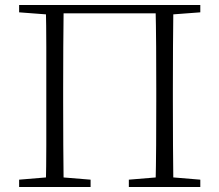

<svg xmlns="http://www.w3.org/2000/svg" viewBox="-20 -743 872 763"><path d="M162 0Q164 -83 164 -165Q164 -247 164 -341V-390Q164 -474 164 -557.5Q164 -641 162 -723H233Q232 -641 231.5 -557.5Q231 -474 231 -390V-341Q231 -247 231.5 -165Q232 -83 233 0ZM598 0Q600 -83 600.5 -165Q601 -247 601 -341V-390Q601 -474 600.5 -557.5Q600 -641 598 -723H669Q668 -641 667.5 -557.5Q667 -474 667 -390V-341Q667 -247 667.5 -165Q668 -83 669 0ZM56 0V-29L188 -40H206L340 -29V0ZM492 0V-29L625 -40H644L776 -29V0ZM56 -694V-723H198V-684H188ZM634 -684V-723H776V-694L643 -684ZM198 -690V-723H634V-690Z"/></svg>

Font: Early Summer Mincho VF
Style: Regular
Weight: 250
Designer: GuiWonder
Version: Version 1.002